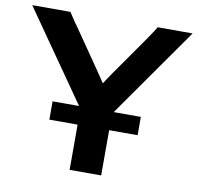

<svg xmlns="http://www.w3.org/2000/svg" viewBox="-86 -776 885 857"><g transform="rotate(10 356.5 -347.5)"><path d="M-8 -695H165L199 -644V-645Q354 -421 363 -406Q384 -440 462 -550Q540 -660 561 -695H719L433 -288H556V-205H427V0H284V-205H156V-288H276Z"/></g></svg>

Font: Coval
Style: ExtraBold
Weight: 800
Foundry: Context Ltd
Version: Version 001.000